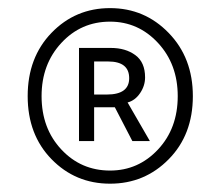

<svg xmlns="http://www.w3.org/2000/svg" viewBox="-20 -809 540 471"><path d="M453.1 -573.2Q453.1 -478.5 394 -418.5Q335 -358.4 250 -358.4Q165 -358.4 106.4 -418.5Q47.9 -478.5 47.9 -573.2Q47.9 -668 106.4 -728.5Q165 -789.1 250 -789.1Q335 -789.1 394 -728Q453.1 -667 453.1 -573.2ZM250 -390.6Q319.3 -390.6 367.7 -442.4Q416 -494.1 416 -573.2Q416 -651.4 367.7 -703.6Q319.3 -755.9 250 -755.9Q178.7 -755.9 130.4 -703.6Q82 -651.4 82 -573.2Q82 -494.1 130.4 -442.4Q178.7 -390.6 250 -390.6ZM173.8 -462.9V-691.4H252Q288.1 -691.4 312 -673.8Q335.9 -656.2 335.9 -619.1Q335.9 -598.6 323.7 -580.6Q311.5 -562.5 293 -557.6L347.7 -462.9H304.7L261.7 -545.9H210.9V-462.9ZM210.9 -577.1H242.2Q296.9 -577.1 296.9 -617.2Q296.9 -658.2 245.1 -658.2H210.9Z"/></svg>

Font: GenEi Gothic M Light
Style: Regular
Weight: 300
Designer: o_tamon (Modified); [Source Han Sans]
Ryoko NISHIZUKA  (kana & ideographs); Paul D. Hunt (Latin, Greek & Cyrillic); Wenl
Version: Version 1.1a;Original Version 1.004